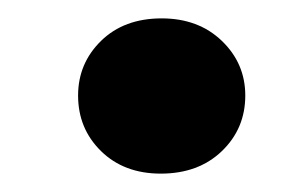

<svg xmlns="http://www.w3.org/2000/svg" viewBox="-20 -426 333 209"><path d="M155 -237Q115 -237 90 -261.5Q65 -286 65 -322Q65 -357 90 -381.5Q115 -406 156 -406Q196 -406 221.5 -381.5Q247 -357 247 -322Q247 -286 221.5 -261.5Q196 -237 155 -237Z"/></svg>

Font: DM Sans 9pt Black
Style: Italic
Weight: 900
Italic angle: -10°
Version: Version 4.004;gftools[0.9.30]